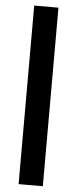

<svg xmlns="http://www.w3.org/2000/svg" viewBox="-60 -735 379 947"><g transform="rotate(5 130.0 -262.0)"><path d="M70 -704H190V180H70Z"/></g></svg>

Font: Changa ExtraLight ExtraBold
Style: Regular
Weight: 800
Version: Version 3.002; ttfautohint (v1.8.2)